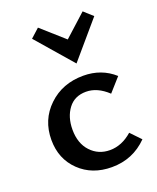

<svg xmlns="http://www.w3.org/2000/svg" viewBox="-133 -778 708 864"><g transform="rotate(-20 221.5 -346.0)"><path d="M262 -487 112 -660 154 -698 262 -602 368 -698 410 -660ZM253 6Q159 6 98.5 -52.5Q38 -111 38 -202Q38 -298 104.5 -361.5Q171 -425 271 -425Q358 -425 419 -370L362 -306Q312 -353 258 -353Q203 -353 173 -313Q143 -273 143 -213Q143 -147 179.5 -108Q216 -69 271 -69Q328 -69 378 -113L424 -65Q354 6 253 6Z"/></g></svg>

Font: EauTest Semibold
Style: Regular
Weight: 600
Designer: Christian Thalmann (Catharsis Fonts)
Version: Version 0.001;PS 000.001;hotconv 1.0.88;makeotf.lib2.5.64775